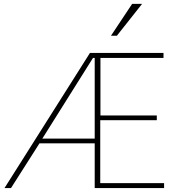

<svg xmlns="http://www.w3.org/2000/svg" viewBox="-20 -961 898 981"><path d="M196.3 -252.9H463.9V-665H455.1ZM2.9 0 439.5 -690.4H815.4V-665H493.2V-371.1H781.2V-346.7H492.2V-25.4H818.4V0H463.9V-228.5H181.6L36.1 0ZM546.9 -778.3 655.3 -941.4H706.1L577.1 -778.3Z"/></svg>

Font: Gothic A1 Thin
Style: Regular
Weight: 250
Designer: HanYang I&C Co.,Ltd.
Foundry: HanYang I&C Co.,Ltd.
Version: Version 2.50